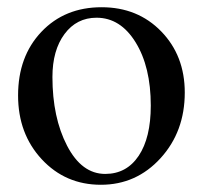

<svg xmlns="http://www.w3.org/2000/svg" viewBox="-20 -500 562 531"><path d="M261 -480Q361 -480 426 -413Q491 -346 491 -244Q491 -136 424 -62.5Q357 11 259 11Q161 11 95.5 -59.5Q30 -130 30 -236Q30 -344 94.5 -412Q159 -480 261 -480ZM125 -287Q125 -175 165.5 -97Q206 -19 271 -19Q330 -19 363.5 -69Q397 -119 397 -208Q397 -315 355 -383Q313 -451 247 -451Q192 -451 158.5 -406Q125 -361 125 -287Z"/></svg>

Font: MM Ethnic
Style: Regular
Weight: 400
Designer: Khon Soe Zaw Thu
Version: Version 1.00 July 18, 2016, initial release